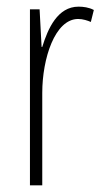

<svg xmlns="http://www.w3.org/2000/svg" viewBox="-20 -557 311 577"><path d="M216 -537C153 -537 124 -471 107 -416H105L99 -529H70V0H107V-278C107 -381 145 -500 215 -500C229 -500 244 -495 253 -491L262 -527C247 -535 230 -537 216 -537Z"/></svg>

Font: Noto Sans Myanmar ExtraCondensed ExtraLight
Style: Regular
Weight: 200
Width: 2
Designer: Monotype Design Team
Foundry: Monotype Imaging Inc.
Version: Version 2.107